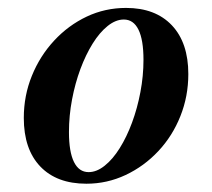

<svg xmlns="http://www.w3.org/2000/svg" viewBox="-20 -448 531 480"><path d="M196 11.3Q121.8 11.3 80.6 -31.9Q39.5 -75 39.5 -153.2Q39.5 -208.9 59.7 -258.5Q79.8 -308.1 115.3 -346.4Q150.8 -384.7 196.8 -406.5Q242.7 -428.2 295.2 -428.2Q368.5 -428.2 409.7 -384.7Q450.8 -341.1 450.8 -262.9Q450.8 -207.3 431 -157.7Q411.3 -108.1 375.8 -70.2Q340.3 -32.3 294 -10.5Q247.6 11.3 196 11.3ZM201.6 -17.7Q221.8 -17.7 241.9 -33.9Q262.1 -50 279.4 -77.8Q296.8 -105.6 310.1 -141.5Q323.4 -177.4 331 -217.7Q338.7 -258.1 338.7 -298.4Q338.7 -348.4 326.2 -373.8Q313.7 -399.2 289.5 -399.2Q269.4 -399.2 249.2 -383.1Q229 -366.9 211.7 -339.1Q194.4 -311.3 181 -275.4Q167.7 -239.5 160.1 -199.2Q152.4 -158.9 152.4 -117.7Q152.4 -68.5 164.9 -43.1Q177.4 -17.7 201.6 -17.7Z"/></svg>

Font: Playfair 5pt SemiExpanded Light
Style: Bold Italic
Weight: 700
Italic angle: -15.6°
Version: Version 2.001;gftools[0.9.30]